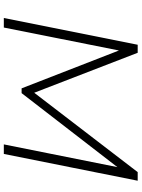

<svg xmlns="http://www.w3.org/2000/svg" viewBox="112 -852 740 1004"><g transform="rotate(90 482.0 -350.0)"><path d="M74 0 214 -700H256L465 -159L880 -700H925L785 0H735L854 -594L467 -93H442L244 -602L124 0Z"/></g></svg>

Font: Montserrat Light
Style: Italic
Weight: 300
Italic angle: -11.3°
Designer: Julieta Ulanovsky
Foundry: Julieta Ulanovsky
Version: Version 9.000; ttfautohint (v1.8.4.7-5d5b)